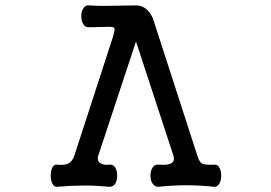

<svg xmlns="http://www.w3.org/2000/svg" viewBox="-20 -715 1040 737"><path d="M321.3 -694.3Q307.6 -696.3 299.8 -682.6Q292 -670.9 292 -652.3Q292 -634.8 299.8 -622.1Q307.6 -609.4 321.3 -610.4Q342.8 -610.4 365.2 -611.3Q408.2 -612.3 394.5 -612.3L411.1 -611.3Q419.9 -609.4 419.9 -601.6Q419.9 -596.7 414.1 -575.2L265.6 -118.2Q257.8 -94.7 241.2 -86.9Q226.6 -80.1 198.2 -83Q187.5 -85 180.7 -71.3Q174.8 -59.6 174.8 -41Q174.8 -22.5 180.7 -10.7Q187.5 2.9 198.2 2Q257.8 -2.9 303.7 -2.9Q349.6 -2.9 400.4 2Q414.1 2.9 422.9 -10.7Q429.7 -22.5 429.7 -41Q429.7 -59.6 422.9 -71.3Q414.1 -85 400.4 -83Q378.9 -80.1 366.2 -87.9Q350.6 -96.7 357.4 -118.2L502 -555.7L645.5 -118.2Q652.3 -96.7 636.7 -87.9Q623 -80.1 589.8 -83Q574.2 -85 565.4 -71.3Q557.6 -59.6 557.6 -41Q557.6 -22.5 565.4 -10.7Q574.2 2.9 589.8 2Q643.6 -3.9 694.3 -3.9Q746.1 -3.9 802.7 2Q814.5 2.9 822.3 -10.7Q829.1 -22.5 829.1 -41Q829.1 -59.6 822.3 -71.3Q814.5 -85 802.7 -83Q767.6 -81.1 755.9 -86.9Q745.1 -92.8 737.3 -118.2L572.3 -627.9Q562.5 -663.1 541 -680.7Q523.4 -694.3 503.9 -694.3L442.4 -693.4Q404.3 -692.4 383.8 -692.4Q350.6 -692.4 321.3 -694.3Z"/></svg>

Font: GungsuhChe
Style: Regular
Weight: 400
Monospace: yes
Version: Version 2.21